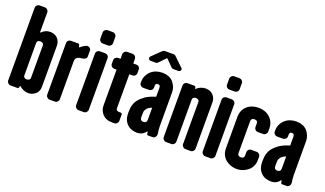

<svg xmlns="http://www.w3.org/2000/svg" viewBox="-76 -1282 3016 1784"><g transform="rotate(20 1431.5 -390.0)"><path d="M228 -451Q228 -466 218 -473Q208 -480 193 -480Q180 -480 171 -473Q162 -466 162 -451V-133Q162 -119 171 -111.5Q180 -104 193 -104Q208 -104 218 -111.5Q228 -119 228 -133ZM352 -89Q352 -64 344 -46Q336 -28 322 -16Q308 -4 289.5 3.5Q271 11 251 11Q226 11 202.5 0.5Q179 -10 164 -25H157L155 -11Q151 0 140 0H73Q59 0 48 -11Q37 -22 37 -36V-754Q37 -769 48 -780Q59 -791 73 -791H125Q140 -791 151 -780Q162 -769 162 -754V-558H169Q184 -575 205.5 -584.5Q227 -594 251 -594Q271 -594 289.5 -587.5Q308 -581 322 -567.5Q336 -554 344 -535.5Q352 -517 352 -496Z M656 -500Q656 -481 641 -472.5Q626 -464 607 -463Q578 -460 563 -448.5Q548 -437 548 -408V-36Q548 -22 537 -11Q526 0 511 0H459Q445 0 434 -11Q423 -22 423 -36V-546Q423 -562 434 -572Q445 -582 459 -582H531Q542 -582 544 -571L549 -552H556Q565 -562 580.5 -572Q596 -582 614 -588Q618 -589 622 -589Q636 -589 646 -579.5Q656 -570 656 -557Z M834 -36Q834 -22 823 -11Q812 0 797 0H745Q731 0 720 -11Q709 -22 709 -36V-546Q709 -562 720 -572Q731 -582 745 -582H797Q812 -582 823 -572Q834 -562 834 -546ZM834 -695Q834 -680 823 -669.5Q812 -659 797 -659H745Q731 -659 720 -669.5Q709 -680 709 -695V-754Q709 -769 720 -780Q731 -791 745 -791H797Q812 -791 823 -780Q834 -769 834 -754Z M1142 -511Q1142 -496 1131.5 -485.5Q1121 -475 1106 -475H1075V-138Q1075 -126 1083.5 -119.5Q1092 -113 1106 -113H1123Q1128 -113 1132 -108.5Q1136 -104 1136 -100V-36Q1136 -22 1126 -11Q1116 0 1099 0H1070Q1043 0 1020.5 -9.5Q998 -19 982.5 -35.5Q967 -52 958 -73.5Q949 -95 949 -119V-475H925Q911 -475 900 -485.5Q889 -496 889 -511V-546Q889 -562 900 -572Q911 -582 925 -582H949V-626Q949 -642 960 -653Q971 -664 985 -664H1038Q1053 -664 1064 -653Q1075 -642 1075 -626V-582H1106Q1121 -582 1131.5 -572Q1142 -562 1142 -546Z M1381 -256Q1364 -250 1352 -242Q1340 -234 1332.5 -224.5Q1325 -215 1320 -203.5Q1315 -192 1316 -138Q1316 -104 1349 -104Q1381 -104 1381 -138ZM1513 -44Q1513 -42 1513 -37Q1513 -23 1503 -11.5Q1493 0 1477 0H1435Q1423 0 1421 -11L1418 -32H1411Q1398 -12 1376.5 -0.5Q1355 11 1326 11Q1264 11 1226 -27.5Q1188 -66 1188 -134Q1188 -184 1196.5 -212.5Q1205 -241 1218.5 -259.5Q1232 -278 1249.5 -294Q1267 -310 1284 -322Q1326 -348 1381 -364V-451Q1381 -466 1375.5 -473Q1370 -480 1357 -480Q1343 -480 1338 -473Q1333 -466 1333 -451V-437Q1333 -422 1321.5 -411.5Q1310 -401 1296 -401H1238Q1224 -401 1213 -411.5Q1202 -422 1202 -437V-448Q1202 -481 1215 -508Q1228 -535 1249.5 -554.5Q1271 -574 1299.5 -584Q1328 -594 1361 -594Q1393 -594 1420 -584Q1447 -574 1465.5 -554.5Q1484 -535 1495 -508Q1506 -481 1506 -448V-120Q1506 -101 1508 -82.5Q1510 -64 1513 -44ZM1280 -773Q1288 -780 1295 -785.5Q1302 -791 1313 -791H1399Q1408 -791 1414.5 -786.5Q1421 -782 1429 -773L1511 -694Q1516 -690 1516 -682Q1516 -673 1508.5 -666.5Q1501 -660 1493 -660H1441Q1432 -660 1423 -668L1358 -734H1352L1288 -668Q1279 -660 1270 -660H1218Q1208 -660 1202 -666.5Q1196 -673 1196 -683Q1196 -685 1197 -687.5Q1198 -690 1199 -694Z M1890 -36Q1890 -22 1879 -11Q1868 0 1852 0H1802Q1788 0 1777 -11Q1766 -22 1766 -36V-451Q1766 -466 1756 -473Q1746 -480 1734 -480Q1719 -480 1709.5 -473Q1700 -466 1700 -451V-36Q1700 -22 1689 -11Q1678 0 1663 0H1611Q1597 0 1586 -11Q1575 -22 1575 -36V-546Q1575 -562 1586 -572Q1597 -582 1611 -582H1678Q1689 -582 1693 -572L1695 -558H1702Q1717 -575 1741 -584.5Q1765 -594 1789 -594Q1809 -594 1827.5 -587.5Q1846 -581 1860 -567.5Q1874 -554 1882 -535.5Q1890 -517 1890 -496Z M2086 -36Q2086 -22 2075 -11Q2064 0 2049 0H1997Q1983 0 1972 -11Q1961 -22 1961 -36V-546Q1961 -562 1972 -572Q1983 -582 1997 -582H2049Q2064 -582 2075 -572Q2086 -562 2086 -546ZM2086 -695Q2086 -680 2075 -669.5Q2064 -659 2049 -659H1997Q1983 -659 1972 -669.5Q1961 -680 1961 -695V-754Q1961 -769 1972 -780Q1983 -791 1997 -791H2049Q2064 -791 2075 -780Q2086 -769 2086 -754Z M2470 -134Q2470 -102 2457.5 -75Q2445 -48 2423 -29.5Q2401 -11 2372.5 0Q2344 11 2313 11Q2279 11 2250 0Q2221 -11 2199.5 -29.5Q2178 -48 2166 -75Q2154 -102 2154 -134V-448Q2154 -481 2166 -508Q2178 -535 2199.5 -554.5Q2221 -574 2250 -584Q2279 -594 2313 -594Q2344 -594 2372.5 -584Q2401 -574 2423 -554.5Q2445 -535 2457.5 -508Q2470 -481 2470 -448V-415Q2470 -401 2459 -390Q2448 -379 2433 -379H2380Q2365 -379 2354.5 -390Q2344 -401 2344 -415V-451Q2344 -466 2335.5 -473Q2327 -480 2313 -480Q2298 -480 2288.5 -473Q2279 -466 2279 -451V-133Q2279 -119 2288.5 -111.5Q2298 -104 2313 -104Q2327 -104 2335.5 -111.5Q2344 -119 2344 -133V-166Q2344 -181 2354.5 -192Q2365 -203 2380 -203H2433Q2448 -203 2459 -192Q2470 -181 2470 -166Z M2706 -256Q2689 -250 2677 -242Q2665 -234 2657.5 -224.5Q2650 -215 2645 -203.5Q2640 -192 2641 -138Q2641 -104 2674 -104Q2706 -104 2706 -138ZM2838 -44Q2838 -42 2838 -37Q2838 -23 2828 -11.5Q2818 0 2802 0H2760Q2748 0 2746 -11L2743 -32H2736Q2723 -12 2701.5 -0.5Q2680 11 2651 11Q2589 11 2551 -27.5Q2513 -66 2513 -134Q2513 -184 2521.5 -212.5Q2530 -241 2543.5 -259.5Q2557 -278 2574.5 -294Q2592 -310 2609 -322Q2651 -348 2706 -364V-451Q2706 -466 2700.5 -473Q2695 -480 2682 -480Q2668 -480 2663 -473Q2658 -466 2658 -451V-437Q2658 -422 2646.5 -411.5Q2635 -401 2621 -401H2563Q2549 -401 2538 -411.5Q2527 -422 2527 -437V-448Q2527 -481 2540 -508Q2553 -535 2574.5 -554.5Q2596 -574 2624.5 -584Q2653 -594 2686 -594Q2718 -594 2745 -584Q2772 -574 2790.5 -554.5Q2809 -535 2820 -508Q2831 -481 2831 -448V-120Q2831 -101 2833 -82.5Q2835 -64 2838 -44Z"/></g></svg>

Font: H.H. Samuel
Style: Regular
Weight: 900
Width: 1
Designer: deFharo
Foundry: deFharo
Version: Version 1.009